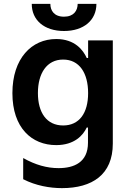

<svg xmlns="http://www.w3.org/2000/svg" viewBox="-20 -753 665 986"><path d="M378.9 -733C378.6 -698.2 358.7 -667.3 308.6 -667.3C257.8 -667.3 238.6 -698.9 238.6 -733H143.1C142.8 -649.9 207 -593.8 308.6 -593.8C410.9 -593.8 475.1 -649.9 475.1 -733ZM298.3 213.1C453.1 213.1 559.3 144.2 559.3 -15.6V-545.5H432.5V-455.3H425.4C407.7 -494.7 365.1 -552.6 268.8 -552.6C142.8 -552.6 43.7 -453.8 43.7 -274.5C43.7 -96.6 142.8 -7.8 268.5 -7.8C361.9 -7.8 406.6 -57.9 425.4 -98H431.8V-19.9C431.8 80.6 360.4 110.4 280.9 110.4C221.2 110.4 162.3 94.1 99.1 58.6V167.3C164.1 200.6 235.8 213.1 298.3 213.1ZM304.3 -108.7C219.5 -108.7 174.7 -174.7 174.7 -275.2C174.7 -375.4 219.5 -447.1 304.3 -447.1C387.1 -447.1 432.5 -378.6 432.5 -274.9C432.5 -171.5 386.7 -108.7 304.3 -108.7Z"/></svg>

Font: TID UI Semi Bold
Style: Regular
Weight: 600
Designer: The TID Project Authors
Foundry: Bakken & Bæck
Version: Version 1.001;hotconv 1.0.109;makeotfexe 2.5.65596